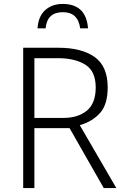

<svg xmlns="http://www.w3.org/2000/svg" viewBox="-20 -957 640 977"><path d="M299 -937Q245 -937 210 -905.5Q175 -874 171 -813H212Q220 -895 300 -895Q377 -895 388 -813H428Q418 -937 299 -937ZM155 -661H274Q361 -661 414 -628Q467 -595 467 -512Q467 -431 422 -394Q377 -357 303 -357H155ZM155 0V-305H334L508 0H572L386 -320Q451 -339 489.5 -382.5Q528 -426 528 -512Q528 -620 461.5 -667Q395 -714 278 -714H98V0Z"/></svg>

Font: Noto Sans Mono UI Light
Style: Regular
Weight: 300
Designer: Monotype Design team
Foundry: Monotype Imaging Inc.
Version: 1.000